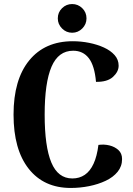

<svg xmlns="http://www.w3.org/2000/svg" viewBox="-20 -916 659 950"><path d="M584 -129Q584 -93 562 -66Q540 -39 503 -21.5Q466 -4 421 5Q376 14 330 14Q197 14 122 -81Q47 -176 47 -349Q47 -522 124.5 -617Q202 -712 340 -712Q381 -712 421 -704Q461 -696 494 -681Q527 -666 547 -643.5Q567 -621 567 -591Q567 -561 539 -535.5Q511 -510 455 -511Q448 -591 419.5 -628Q391 -665 342 -665Q269 -665 235 -586Q201 -507 201 -349Q201 -191 234 -112Q267 -33 338 -33Q373 -33 399.5 -51Q426 -69 443 -106Q460 -143 467 -199Q495 -203 521.5 -196.5Q548 -190 566 -173.5Q584 -157 584 -129ZM337 -754Q308 -754 287 -775Q266 -796 266 -825Q266 -855 287 -875.5Q308 -896 337 -896Q366 -896 387 -875.5Q408 -855 408 -825Q408 -796 387 -775Q366 -754 337 -754Z"/></svg>

Font: Arima Thin
Style: Regular
Weight: 100
Designer: Joana Correia and Natanael Gama
Foundry: NDISCOVER
Version: Version 1.101;gftools[0.9.23]